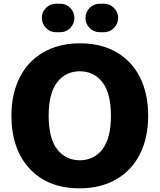

<svg xmlns="http://www.w3.org/2000/svg" viewBox="-20 -1006 866 1042"><path d="M207 -909.2Q207 -940.4 229.7 -963.1Q252.4 -985.8 284.2 -985.8H307.1Q338.9 -985.8 361.3 -963.1Q383.8 -940.4 383.8 -909.2Q383.8 -877 361.3 -854Q338.9 -831.1 307.1 -831.1H284.2Q252.4 -831.1 229.7 -854Q207 -877 207 -909.2ZM443.8 -908.2Q443.8 -940.4 466.6 -963.1Q489.3 -985.8 521 -985.8H543.9Q575.7 -985.8 598.4 -963.1Q621.1 -940.4 621.1 -909.2Q621.1 -877 598.4 -854Q575.7 -831.1 543.9 -831.1H521Q489.3 -831.1 466.6 -854Q443.8 -877 443.8 -908.2ZM42 -377.9Q42 -495.6 86.2 -584.2Q130.4 -672.9 215.1 -721.9Q299.8 -771 414.1 -771Q528.8 -771 612.8 -722.2Q696.8 -673.3 740.5 -584.7Q784.2 -496.1 784.2 -377.9Q784.2 -259.3 739.7 -170.4Q695.3 -81.5 610.8 -32.7Q526.4 16.1 412.1 16.1Q239.3 16.1 140.6 -90.8Q42 -197.8 42 -377.9ZM244.1 -377.9Q244.1 -255.4 290.3 -195.8Q336.4 -136.2 413.1 -136.2Q489.7 -136.2 535.9 -195.8Q582 -255.4 582 -377.9Q582 -500 535.9 -559.6Q489.7 -619.1 413.1 -619.1Q336.4 -619.1 290.3 -559.6Q244.1 -500 244.1 -377.9Z"/></svg>

Font: Jellee Roman
Style: Bold
Weight: 700
Designer: Alfredo Marco Pradil
Foundry: Alfredo Marco Pradil and JAM Design
Version: Version 1.000